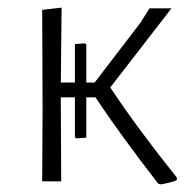

<svg xmlns="http://www.w3.org/2000/svg" viewBox="-20 -477 507 505"><path d="M91 0 92 -195 91 -451 142 -457 140 -260H177V-361L203 -363L207 -360V-260H229L350 -418L373 -455H431L270 -247Q341 -140 445 -10V-3Q435 2 403 8L396 6Q294 -126 231 -221H207V-115L181 -113L177 -116V-221H140V-198L141 0Z"/></svg>

Font: Alegreya Sans Light
Style: Regular
Weight: 300
Designer: Juan Pablo del Peral
Foundry: Huerta Tipografica
Version: Version 2.007